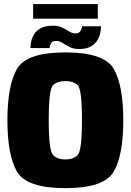

<svg xmlns="http://www.w3.org/2000/svg" viewBox="-20 -946 662 971"><path d="M310.5 5.5Q114.5 5.5 66 -77.8Q17.5 -161 17.5 -337.8Q17.5 -514.5 66 -597.8Q114.5 -681 310.5 -681Q506.5 -681 555 -597.8Q603.5 -514.5 603.5 -337.8Q603.5 -161 555 -77.8Q506.5 5.5 310.5 5.5ZM310.5 -139.5Q350.5 -139.5 372.5 -161.5Q394.5 -183.5 394.5 -337.5Q394.5 -495.5 372.5 -515.8Q350.5 -536 310.5 -536Q270.5 -536 248.5 -515.8Q226.5 -495.5 226.5 -337.5Q226.5 -183.5 248.5 -161.5Q270.5 -139.5 310.5 -139.5ZM380 -698Q351.5 -698 331.8 -708.2Q312 -718.5 296.2 -728.8Q280.5 -739 264.5 -739Q243.5 -739 237.2 -726Q231 -713 231 -703H134Q134 -716.5 137.8 -735.8Q141.5 -755 153 -773.5Q164.5 -792 187.2 -804Q210 -816 248 -816Q276 -816 295.5 -806.2Q315 -796.5 330.2 -786.8Q345.5 -777 361.5 -777Q379.5 -777 387.2 -790Q395 -803 395 -813H491Q491 -799.5 487.2 -780Q483.5 -760.5 472 -741.8Q460.5 -723 438.2 -710.5Q416 -698 380 -698ZM147.5 -851.5V-925.5H474.5V-851.5Z"/></svg>

Font: Anybody Black
Style: Regular
Weight: 900
Designer: Tyler Finck
Foundry: Etcetera Type Company
Version: Version 1.010; ttfautohint (v1.8.3) -l 8 -r 50 -G 200 -x 14 